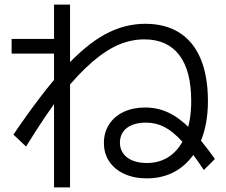

<svg xmlns="http://www.w3.org/2000/svg" viewBox="-20 -770 978 831"><path d="M429.7 -151.4Q429.7 -196.3 452.1 -231.4Q474.6 -266.6 515.1 -285.6Q555.7 -304.7 608.4 -304.7Q662.1 -304.7 709 -282.7Q755.9 -260.7 803.7 -212.4Q851.6 -164.1 910.2 -82L862.3 -34.2Q809.6 -113.3 769 -157.2Q728.5 -201.2 691.9 -220.2Q655.3 -239.3 611.3 -239.3Q577.1 -239.3 551.8 -229Q526.4 -218.8 512.7 -199.2Q499 -179.7 499 -152.3Q499 -126 513.2 -106Q527.3 -85.9 553.7 -75.2Q580.1 -64.5 615.2 -64.5Q674.8 -64.5 718.3 -96.7Q761.7 -128.9 784.7 -189.5Q807.6 -250 807.6 -333Q807.6 -463.9 755.9 -531.7Q704.1 -599.6 604.5 -599.6Q548.8 -599.6 494.1 -576.7Q439.5 -553.7 379.9 -502.4Q320.3 -451.2 251 -366.2H248Q173.8 -267.6 92.8 -135.7L38.1 -187.5Q160.2 -367.2 254.4 -470.7Q348.6 -574.2 433.1 -620.6Q517.6 -667 608.4 -667Q696.3 -667 756.8 -628.4Q817.4 -589.8 848.6 -515.1Q879.9 -440.4 879.9 -333Q879.9 -231.4 847.7 -155.8Q815.4 -80.1 755.9 -39.1Q696.3 2 615.2 2Q560.5 2 518.6 -17.1Q476.6 -36.1 453.1 -70.8Q429.7 -105.5 429.7 -151.4ZM213.9 -538.1H30.3V-601.6H213.9V-750H283.2V41H213.9Z"/></svg>

Font: Pretendard JP Variable
Style: Regular
Weight: 400
Designer: Base glyphs from Inter by Rasmus Andersson; Hangul glyphs from Noto Sans CJK(Source Han Sans) by Jang Soo-young and Kang
Foundry: Kil Hyung-jin
Version: Version 1.307;Glyphs 3.2 (3192)